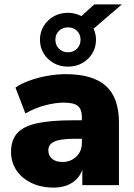

<svg xmlns="http://www.w3.org/2000/svg" viewBox="-20 -839 608 870"><path d="M223 11Q166 11 122.5 -10Q79 -31 54.5 -67.5Q30 -104 30 -151Q30 -204 58 -235.5Q86 -267 148 -280.5Q210 -294 313 -294H351V-308Q351 -344 332.5 -359Q314 -374 269 -374Q231 -374 185 -362Q139 -350 95 -325L50 -442Q75 -460 114 -474Q153 -488 196 -495.5Q239 -503 277 -503Q400 -503 459.5 -450Q519 -397 519 -283V0H353V-70Q340 -32 306 -10.5Q272 11 223 11ZM263 -105Q300 -105 325.5 -129Q351 -153 351 -192V-210H313Q254 -210 226.5 -197.5Q199 -185 199 -158Q199 -135 215.5 -120Q232 -105 263 -105ZM288 -537Q252 -537 223.5 -553Q195 -569 178 -596.5Q161 -624 161 -659Q161 -693 178 -721Q195 -749 223.5 -765Q252 -781 288 -781Q305 -781 320 -777Q335 -773 349 -766L407 -819H532L404 -709Q415 -685 415 -659Q415 -624 398 -596.5Q381 -569 352.5 -553Q324 -537 288 -537ZM288 -602Q312 -602 328.5 -618Q345 -634 345 -659Q345 -684 328.5 -699.5Q312 -715 288 -715Q264 -715 247.5 -699.5Q231 -684 231 -659Q231 -634 247.5 -618Q264 -602 288 -602Z"/></svg>

Font: Nunito Sans Black
Style: Regular
Weight: 900
Designer: Vernon Adams
Foundry: Vernon Adams
Version: Version 3.006; ttfautohint (v1.8.3)